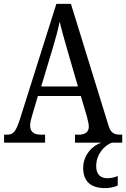

<svg xmlns="http://www.w3.org/2000/svg" viewBox="-20 -734 649 988"><path d="M1 0H212V-41H190C152 -41 135 -58 135 -88C135 -103 141 -126 146 -142L175 -240H396L427 -135C432 -116 437 -95 437 -83C437 -56 420 -41 386 -41H366V0H502C456 14 408 64 408 130C408 203 451 234 521 234C540 234 569 230 586 220V172C566 180 549 183 532 183C498 183 475 164 475 121C475 58 518 14 556 0H609V-41H600C565 -41 549 -52 538 -89L345 -714H270L82 -119C61 -55 48 -41 16 -41H1ZM192 -289 251 -485C267 -538 279 -583 287 -623C296 -583 310 -535 327 -475L381 -289Z"/></svg>

Font: Noto Serif Devanagari Condensed
Style: Regular
Weight: 400
Width: 3
Designer: Universal Thirst, Indian Type Foundry and the Monotype Design Team
Foundry: Monotype Imaging Inc.
Version: Version 2.004